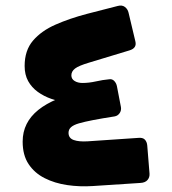

<svg xmlns="http://www.w3.org/2000/svg" viewBox="-20 -644 608 678"><path d="M307 13Q261 16 217 9.5Q173 3 137.5 -15Q102 -33 81 -64.5Q60 -96 60 -144Q60 -178 74 -206Q88 -234 115.5 -256Q143 -278 182 -294Q221 -310 270 -319V-280Q244 -279 215.5 -282.5Q187 -286 161 -295Q135 -304 113.5 -319.5Q92 -335 79.5 -357.5Q67 -380 67 -411Q67 -466 96.5 -500.5Q126 -535 176 -557Q226 -579 287 -595L396 -623Q411 -627 421 -619.5Q431 -612 434 -599L458 -498Q464 -474 437 -466L295 -423Q258 -412 245 -402Q232 -392 232 -378Q232 -365 243.5 -358Q255 -351 271 -351Q294 -351 318.5 -356.5Q343 -362 365 -364Q376 -366 383.5 -358Q391 -350 393 -339L407 -266Q409 -254 402.5 -244.5Q396 -235 385 -233Q340 -226 309 -220Q278 -214 259 -208.5Q240 -203 231 -195Q222 -187 222 -175Q222 -156 240.5 -149.5Q259 -143 290 -145L467 -157Q484 -159 491.5 -151Q499 -143 500 -130L508 -31Q509 -18 501 -8.5Q493 1 476 2Z"/></svg>

Font: Rubik Black
Style: Regular
Weight: 900
Designer: Hubert and Fischer
Foundry: Hubert and Fischer
Version: Version 2.300;gftools[0.9.30]